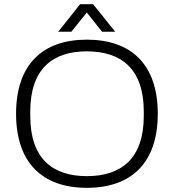

<svg xmlns="http://www.w3.org/2000/svg" viewBox="-20 -888 833 920"><path d="M259 -736H322L396 -828L469 -736H532L426 -868H364ZM396 12C609 12 736 -107 736 -343C736 -579 609 -698 396 -698C184 -698 57 -579 57 -343C57 -107 184 12 396 12ZM396 -44C235 -44 125 -125 125 -333V-353C125 -561 235 -642 396 -642C558 -642 669 -561 669 -353V-333C669 -125 558 -44 396 -44Z"/></svg>

Font: Archivo ExtraLight
Style: Regular
Weight: 200
Designer: Hector Gatti
Foundry: Omnibus-Type
Version: Version 2.001